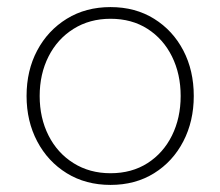

<svg xmlns="http://www.w3.org/2000/svg" viewBox="-20 -516 622 542"><path d="M292 6Q222 6 168.5 -27Q115 -60 85 -117Q55 -174 55 -245Q55 -317 85 -373.5Q115 -430 168.5 -463Q222 -496 292 -496Q362 -496 415 -463Q468 -430 497.5 -373.5Q527 -317 527 -245Q527 -174 497.5 -117Q468 -60 415 -27Q362 6 292 6ZM292 -27Q352 -27 396.5 -55.5Q441 -84 465.5 -133.5Q490 -183 490 -245Q490 -307 465.5 -356.5Q441 -406 396.5 -434.5Q352 -463 292 -463Q233 -463 187.5 -434.5Q142 -406 117 -356.5Q92 -307 92 -245Q92 -183 117 -133.5Q142 -84 187.5 -55.5Q233 -27 292 -27Z"/></svg>

Font: REM Thin
Style: Regular
Weight: 250
Designer: Octavio Pardo
Foundry: Ashler Design
Version: Version 1.005;gftools[0.9.28]